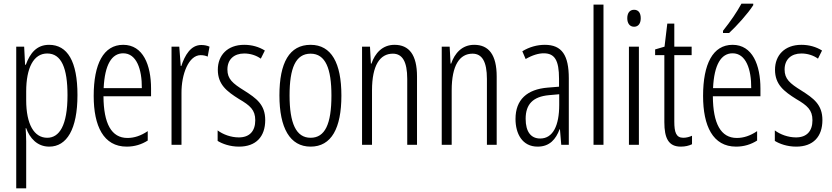

<svg xmlns="http://www.w3.org/2000/svg" viewBox="-20 -785 4512 1041"><path d="M246 -542C179 -542 143 -497 120 -434H116L111 -532H68V236H122V-19C122 -45 120 -70 119 -90H122C141 -37 181 10 247 10C342 10 400 -84 400 -270C400 -452 346 -542 246 -542ZM236 -495C313 -495 346 -416 346 -269C346 -103 301 -38 236 -38C165 -38 122 -111 122 -242V-289C122 -417 162 -495 236 -495Z M648 -542C541 -542 488 -438 488 -265C488 -102 541 10 667 10C710 10 748 -2 781 -23V-74C744 -49 708 -37 671 -37C584 -37 542 -115 541 -263H799V-305C799 -432 756 -542 648 -542ZM648 -496C720 -496 750 -410 749 -307H542C548 -435 586 -496 648 -496Z M1071 -541C1014 -541 982 -485 963 -427H960L952 -532H910V0H964V-279C963 -383 1003 -486 1068 -486C1082 -486 1096 -483 1106 -478L1116 -532C1101 -539 1085 -541 1071 -541Z M1418 -134C1418 -218 1370 -252 1304 -294C1241 -333 1213 -357 1213 -408C1213 -463 1249 -495 1304 -495C1337 -495 1369 -485 1394 -467L1416 -511C1384 -531 1346 -542 1304 -542C1213 -542 1161 -485 1161 -407C1161 -327 1209 -290 1276 -248C1336 -213 1364 -189 1364 -133C1364 -74 1333 -40 1275 -40C1232 -40 1189 -56 1160 -78V-21C1186 -5 1227 10 1276 10C1368 10 1418 -44 1418 -134Z M1831 -267C1831 -443 1777 -542 1664 -542C1549 -542 1495 -445 1495 -268C1495 -91 1552 10 1664 10C1777 10 1831 -90 1831 -267ZM1550 -268C1550 -416 1583 -494 1664 -494C1745 -494 1777 -413 1777 -267C1777 -112 1742 -38 1664 -38C1585 -38 1550 -117 1550 -268Z M2119 -542C2053 -542 2013 -496 1994 -440H1991L1986 -532H1943V0H1997V-295C1997 -431 2040 -494 2110 -494C2161 -494 2188 -452 2188 -357V0H2241V-370C2241 -488 2198 -542 2119 -542Z M2551 -542C2485 -542 2445 -496 2426 -440H2423L2418 -532H2375V0H2429V-295C2429 -431 2472 -494 2542 -494C2593 -494 2620 -452 2620 -357V0H2673V-370C2673 -488 2630 -542 2551 -542Z M2934 -542C2892 -542 2849 -530 2812 -507L2830 -465C2868 -487 2901 -496 2928 -496C2987 -496 3011 -459 3011 -358V-315L2950 -310C2838 -301 2775 -245 2775 -140C2775 -61 2811 10 2895 10C2961 10 2994 -31 3014 -84H3016L3023 0H3064V-360C3064 -485 3027 -542 2934 -542ZM2956 -269 3012 -274V-216C3012 -106 2979 -34 2909 -34C2859 -34 2830 -70 2830 -141C2830 -220 2870 -261 2956 -269Z M3252 0V-760H3198V0Z M3418 -732C3393 -732 3381 -713 3381 -686C3381 -659 3394 -640 3418 -640C3441 -640 3454 -658 3454 -686C3454 -713 3443 -732 3418 -732ZM3444 -532H3390V0H3444Z M3685 -38C3646 -38 3636 -67 3636 -126V-486H3730V-532H3636V-657H3598L3583 -532L3532 -517V-486H3582V-123C3582 -35 3605 10 3671 10C3696 10 3715 5 3732 -3V-49C3719 -43 3702 -38 3685 -38Z M4064 -757V-765H4000C3973 -716 3942 -671 3900 -618V-606H3933C3973 -643 4035 -711 4064 -757ZM3952 -542C3845 -542 3792 -438 3792 -265C3792 -102 3845 10 3971 10C4014 10 4052 -2 4085 -23V-74C4048 -49 4012 -37 3975 -37C3888 -37 3846 -115 3845 -263H4103V-305C4103 -432 4060 -542 3952 -542ZM3952 -496C4024 -496 4054 -410 4053 -307H3846C3852 -435 3890 -496 3952 -496Z M4439 -134C4439 -218 4391 -252 4325 -294C4262 -333 4234 -357 4234 -408C4234 -463 4270 -495 4325 -495C4358 -495 4390 -485 4415 -467L4437 -511C4405 -531 4367 -542 4325 -542C4234 -542 4182 -485 4182 -407C4182 -327 4230 -290 4297 -248C4357 -213 4385 -189 4385 -133C4385 -74 4354 -40 4296 -40C4253 -40 4210 -56 4181 -78V-21C4207 -5 4248 10 4297 10C4389 10 4439 -44 4439 -134Z"/></svg>

Font: Noto Sans Devanagari ExtraCondensed Light
Style: Regular
Weight: 300
Width: 2
Designer: Jelle Bosma - Monotype Design Team
Foundry: Monotype Imaging Inc.
Version: Version 2.004